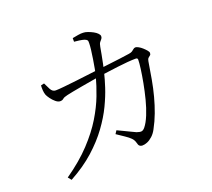

<svg xmlns="http://www.w3.org/2000/svg" viewBox="-133 -933 1266 1148"><g transform="rotate(-20 500.0 -359.5)"><path d="M604 -6Q594 -6 587 -12Q580 -18 577 -33Q572 -52 559 -65Q546 -78 525 -92Q504 -106 476 -125L489 -145Q508 -136 530 -125.5Q552 -115 570.5 -106Q589 -97 598 -93Q618 -86 628.5 -87.5Q639 -89 650 -102Q669 -125 686 -166.5Q703 -208 715.5 -257Q728 -306 737 -354Q746 -402 751 -440Q756 -478 756 -497Q756 -508 744 -508Q722 -508 690.5 -505.5Q659 -503 624.5 -498.5Q590 -494 559.5 -490Q529 -486 508 -483Q484 -479 451 -473.5Q418 -468 384.5 -462Q351 -456 324.5 -451Q298 -446 286 -443Q263 -438 255 -430.5Q247 -423 233 -423Q220 -423 205 -435.5Q190 -448 178.5 -464Q167 -480 163 -490Q158 -504 157 -520.5Q156 -537 157 -551L178 -556Q187 -536 198.5 -514.5Q210 -493 230 -493Q246 -493 281.5 -496.5Q317 -500 364.5 -505.5Q412 -511 463.5 -517.5Q515 -524 565 -529.5Q615 -535 655 -540.5Q695 -546 716 -549Q730 -551 737.5 -556Q745 -561 751 -566.5Q757 -572 765 -572Q772 -572 784 -565.5Q796 -559 807.5 -548.5Q819 -538 827.5 -528Q836 -518 836 -511Q836 -501 830.5 -497Q825 -493 818.5 -487Q812 -481 810 -468Q801 -411 791.5 -358Q782 -305 769 -256Q756 -207 739 -161.5Q722 -116 699 -74Q687 -51 670 -35.5Q653 -20 636 -13Q619 -6 604 -6ZM119 21Q215 -46 279 -114.5Q343 -183 383 -249Q423 -315 446 -375.5Q469 -436 483 -488Q488 -506 493 -533.5Q498 -561 503 -592Q508 -623 511 -649Q514 -675 514 -688Q515 -703 511.5 -708.5Q508 -714 495 -719Q482 -723 463.5 -725.5Q445 -728 432 -729V-752Q447 -755 467.5 -758.5Q488 -762 501 -761Q514 -761 530.5 -755Q547 -749 562 -741Q577 -733 586.5 -723Q596 -713 596 -705Q596 -695 591 -689Q586 -683 579 -674.5Q572 -666 569 -647Q566 -629 560.5 -600.5Q555 -572 549 -542.5Q543 -513 537 -491Q529 -457 513 -407.5Q497 -358 469.5 -300.5Q442 -243 398 -182.5Q354 -122 290 -64.5Q226 -7 136 42Z"/></g></svg>

Font: Noto Serif JP ExtraLight Light
Style: Regular
Weight: 300
Version: Version 2.003-H1;hotconv 1.1.1;makeotfexe 2.6.0